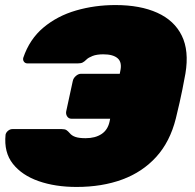

<svg xmlns="http://www.w3.org/2000/svg" viewBox="-20 -730 773 760"><path d="M283 10Q199 10 133 -13Q67 -36 31 -81.5Q-5 -127 2 -197Q4 -206 12 -212.5Q20 -219 29 -219H225Q237 -219 243 -215Q249 -211 256 -203Q264 -193 278.5 -188Q293 -183 319 -183Q357 -183 382 -199.5Q407 -216 414 -250L416 -260H263Q252 -260 246 -269Q240 -278 242 -289L268 -409Q270 -420 280 -429Q290 -438 301 -438H454L456 -448Q464 -483 446 -499Q428 -515 389 -515Q363 -515 346.5 -508.5Q330 -502 323 -495Q314 -486 307 -482.5Q300 -479 287 -479H89Q80 -479 75 -485.5Q70 -492 72 -501Q97 -575 152 -621Q207 -667 281 -688.5Q355 -710 437 -710Q535 -710 602.5 -679.5Q670 -649 699.5 -589Q729 -529 714 -439Q707 -402 702 -376Q697 -350 691 -324.5Q685 -299 676 -261Q653 -169 598.5 -109Q544 -49 464 -19.5Q384 10 283 10Z"/></svg>

Font: Rubik Black
Style: Italic
Weight: 900
Italic angle: -12°
Designer: Hubert and Fischer
Foundry: Hubert and Fischer
Version: Version 2.300;gftools[0.9.30]